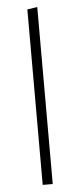

<svg xmlns="http://www.w3.org/2000/svg" viewBox="-54 -771 332 801"><g transform="rotate(-5 112.5 -370.5)"><path d="M133.8 -741.2V0H91.8V-734.9Z"/></g></svg>

Font: Fira Sans Compressed ExtraLight
Style: Regular
Weight: 250
Width: 1
Designer: Carrois Corporate & Edenspiekermann AG
Foundry: Carrois Corporate GbR & Edenspiekermann AG
Version: Version 4.203;PS 004.203;hotconv 1.0.88;makeotf.lib2.5.64775